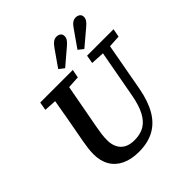

<svg xmlns="http://www.w3.org/2000/svg" viewBox="-236 -1061 1246 1246"><g transform="rotate(-45 387.0 -438.0)"><path d="M220 -599 91 -607 101 -664H400L389 -607L258 -599ZM329 16Q259 16 209.5 -7.5Q160 -31 134 -75.5Q108 -120 108 -182Q108 -208 111.5 -235Q115 -262 120 -291L133 -361Q143 -411 151.5 -461.5Q160 -512 169 -562.5Q178 -613 187 -664H316L247 -291Q242 -263 238.5 -237.5Q235 -212 235 -183Q235 -147 248.5 -118.5Q262 -90 290 -74Q318 -58 362 -58Q416 -58 453.5 -80.5Q491 -103 516 -151Q541 -199 555 -276L626 -664H691L619 -269Q601 -173 563.5 -109.5Q526 -46 467.5 -15Q409 16 329 16ZM632 -601 521 -607 531 -664H774L763 -607L661 -601ZM337 -735 416 -848Q432 -871 446.5 -881.5Q461 -892 477 -892Q495 -892 506.5 -883Q518 -874 518 -857Q518 -842 509.5 -829Q501 -816 482 -800L373 -707ZM514 -735 593 -848Q608 -871 622.5 -881.5Q637 -892 654 -892Q671 -892 683 -883Q695 -874 695 -857Q695 -842 686.5 -829Q678 -816 659 -800L549 -707Z"/></g></svg>

Font: Source Serif 4 SemiBold
Style: Italic
Weight: 600
Italic angle: -12°
Designer: Frank Grießhammer
Foundry: Adobe Systems Incorporated
Version: Version 4.004;hotconv 1.0.116;makeotfexe 2.5.65601